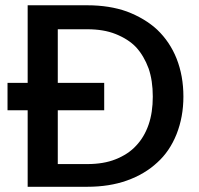

<svg xmlns="http://www.w3.org/2000/svg" viewBox="-20 -715 760 735"><path d="M314 -694.8Q398.9 -694.8 465.8 -670.9Q535.2 -644.5 582 -601.1Q630.4 -554.7 655.8 -491.2Q682.1 -424.8 682.1 -345.2Q682.1 -267.6 655.8 -201.2Q629.4 -135.3 582 -92.8Q534.2 -48.3 465.8 -23.9Q398.9 0 314 0H85.9V-293H8.8V-397.9H85.9V-694.8ZM201.2 -86.9H314Q376.5 -86.9 421.9 -105Q471.2 -124.5 501 -157.2Q532.2 -189.9 548.8 -237.8Q564.9 -284.2 564.9 -345.2Q564.9 -406.7 548.8 -453.1Q531.2 -501 501 -534.2Q471.2 -565.4 421.9 -585Q376.5 -603 314 -603H201.2V-397.9H378.9V-293H201.2Z"/></svg>

Font: PoppinsZ Medium
Style: Regular
Weight: 500
Designer: Ninad Kale (Devanagari), Jonny Pinhorn (Latin)
Foundry: Indian Type Foundry
Version: Version 3.002;FEAKit 1.0